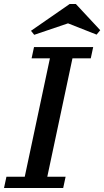

<svg xmlns="http://www.w3.org/2000/svg" viewBox="-21 -934 518 954"><path d="M293 0 305 -56H214L339 -644H430L442 -700H148L136 -644H227L102 -56H11L-1 0ZM149 -761 317 -818 459 -762 477 -784 356 -914H325L133 -781Z"/></svg>

Font: PT Serif Caption
Style: Italic
Weight: 400
Italic angle: -12°
Designer: A.Korolkova, O.Umpeleva, V.Yefimov
Foundry: ParaType Ltd
Version: Version 1.000W OFL